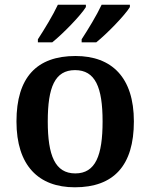

<svg xmlns="http://www.w3.org/2000/svg" viewBox="-20 -786 639 816"><path d="M327 -619V-606H389C434 -642 511 -721 532 -756V-766H412C391 -721 355 -662 327 -619ZM141 -619V-606H202C247 -642 324 -721 345 -756V-766H226C205 -721 169 -662 141 -619ZM298 10C463 10 549 -82 549 -270C549 -457 455 -548 301 -548C136 -548 50 -457 50 -270C50 -82 144 10 298 10ZM300 -49C214 -49 183 -125 183 -270C183 -415 213 -488 299 -488C385 -488 416 -415 416 -270C416 -125 386 -49 300 -49Z"/></svg>

Font: Noto Serif Tamil SemiBold
Style: Italic
Weight: 600
Italic angle: -12°
Designer: Indian Type Foundry, Tom Grace, and the Monotype Design Team
Foundry: Monotype Imaging Inc.
Version: Version 2.003